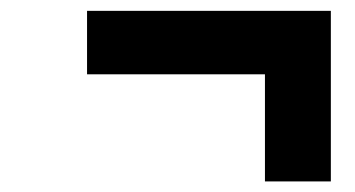

<svg xmlns="http://www.w3.org/2000/svg" viewBox="-20 -498 655 354"><path d="M468.5 -163.5V-361H140.5V-478H590V-163.5Z"/></svg>

Font: Overpass
Style: Bold Italic
Weight: 700
Italic angle: -10°
Designer: Delve Withrington, Dave Bailey, Thomas Jockin
Foundry: Delve Fonts LLC
Version: Version 4.000; ttfautohint (v1.8.3)